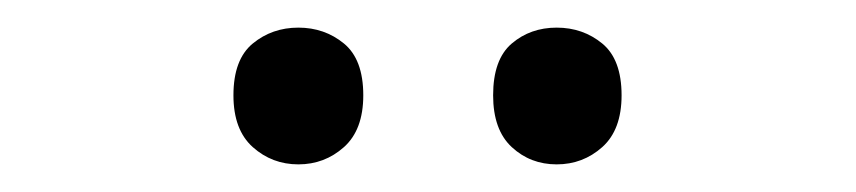

<svg xmlns="http://www.w3.org/2000/svg" viewBox="-20 -750 620 139"><path d="M149 -681Q149 -707 163 -718.5Q177 -730 196 -730Q215 -730 229 -718.5Q243 -707 243 -681Q243 -656 229 -643.5Q215 -631 196 -631Q177 -631 163 -643.5Q149 -656 149 -681ZM337 -681Q337 -707 350.5 -718.5Q364 -730 383 -730Q402 -730 416 -718.5Q430 -707 430 -681Q430 -656 416 -643.5Q402 -631 383 -631Q364 -631 350.5 -643.5Q337 -656 337 -681Z"/></svg>

Font: Noto Sans Meetei Mayek
Style: Regular
Weight: 400
Designer: Monotype Design Team and Neelakash Kshetrimayum
Foundry: Monotype Imaging Inc.
Version: Version 2.002